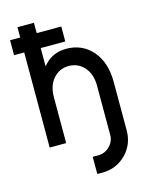

<svg xmlns="http://www.w3.org/2000/svg" viewBox="-133 -783 838 1079"><g transform="rotate(-15 286.0 -243.5)"><path d="M17 -553H76V0H172V-267Q172 -334 208 -375Q226 -395 248 -405Q270 -415 297 -415Q351 -415 387 -375Q423 -334 423 -267V0V19Q423 58 395 85Q368 113 328 113H296V213H326Q407 213 464 156Q519 100 519 18V0V-264Q519 -376 461 -444Q402 -512 309 -512Q231 -512 182 -458Q180 -455 177 -452.5Q174 -450 172 -446V-553H315V-640H172V-700H76V-640H17Z"/></g></svg>

Font: Unageo
Style: Medium
Weight: 500
Designer: Richard Sepsi
Foundry: Richard Sepsi
Version: Version 2.000